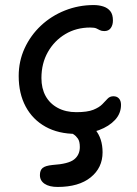

<svg xmlns="http://www.w3.org/2000/svg" viewBox="-20 -521 544 760"><path d="M282 9Q211 9 160 -19.5Q109 -48 81.5 -99.5Q54 -151 54 -220Q54 -279 77.5 -330Q101 -381 142 -419.5Q183 -458 237 -479.5Q291 -501 351 -501Q371 -501 388.5 -495.5Q406 -490 416.5 -477Q427 -464 427 -440Q427 -422 418.5 -410Q410 -398 393 -398Q382 -398 375.5 -401.5Q369 -405 361.5 -408.5Q354 -412 337 -412Q282 -412 238.5 -386Q195 -360 169.5 -315Q144 -270 144 -212Q144 -171 160.5 -141Q177 -111 208.5 -94Q240 -77 282 -77Q326 -77 349.5 -86.5Q373 -96 385 -108.5Q397 -121 406 -130.5Q415 -140 429 -140Q443 -140 451 -131Q459 -122 459 -106Q459 -72 435.5 -46.5Q412 -21 372 -6Q332 9 282 9ZM208 219Q175 219 156.5 206.5Q138 194 138 172Q138 153 148.5 144Q159 135 188 132Q251 128 273.5 110Q296 92 296 61Q296 39 288.5 28Q281 17 271.5 11Q262 5 255 -1Q248 -7 248 -17Q248 -28 257.5 -35.5Q267 -43 285 -43Q328 -43 357 -8Q386 27 386 82Q386 143 339 181Q292 219 208 219Z"/></svg>

Font: Shantell Sans Light
Style: Regular
Weight: 400
Version: Version 1.011;[c5ecc13dd]